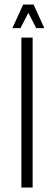

<svg xmlns="http://www.w3.org/2000/svg" viewBox="-20 -833 240 853"><path d="M129 -813 177 -708H141L106 -776L71 -708H35L83 -813ZM75 0V-666H125V0Z"/></svg>

Font: Khand Light
Style: Regular
Weight: 300
Designer: Devanagari: Sanchit Sawaria, Jyotish Sonowal; Latin: Satya Rajpurohit
Foundry: Indian Type Foundry
Version: Version 1.101;PS 1.0;hotconv 1.0.78;makeotf.lib2.5.61930; tt